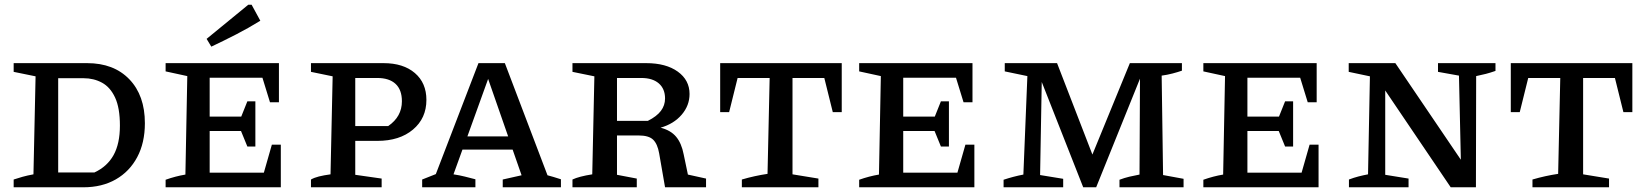

<svg xmlns="http://www.w3.org/2000/svg" viewBox="-20 -795 6991 815"><path d="M350 -527Q463 -527 529 -458.5Q595 -390 595 -272Q595 -189 562.5 -128Q530 -67 471.5 -33.5Q413 0 334 0H38V-33Q56 -39 75.5 -44.5Q95 -50 122 -55L131 -471L38 -490V-527ZM381 -63Q435 -88 462 -136.5Q489 -185 489 -262Q489 -337 468.5 -381Q448 -425 413 -444Q378 -463 335 -463H227V-63Z M1134 -181H1172V0H683V-32Q725 -47 767 -54L775 -472L683 -492V-527H1164V-361H1126L1094 -465H870V-300H1004L1030 -365H1064V-173H1030L1003 -239H870V-62H1100ZM877 -597 857 -630 1034 -775H1048L1085 -707Q1035 -676 982.5 -649Q930 -622 877 -597Z M1608 -527Q1692 -527 1741 -485Q1790 -443 1790 -371Q1790 -293 1733 -245Q1676 -197 1582 -197H1488V-53L1600 -37V0H1300V-33Q1314 -41 1334 -46Q1354 -51 1383 -55L1392 -471L1300 -490V-527ZM1581 -464H1488V-260H1628Q1686 -300 1686 -365Q1686 -414 1659 -439Q1632 -464 1581 -464Z M2304 -51Q2319 -47 2329 -44Q2339 -41 2361 -34V0H2114V-33L2194 -51L2156 -160H1943L1905 -55Q1931 -51 1953 -45.5Q1975 -40 1998 -34V0H1772V-33L1830 -56L2011 -527H2123ZM1964 -216H2137L2052 -460Z M2900 -54 2977 -37V0H2803L2778 -144Q2771 -184 2752.5 -202Q2734 -220 2691 -220H2599V-53L2683 -37V0H2410V-33Q2437 -46 2494 -55L2503 -471L2410 -490V-527H2723Q2807 -527 2857 -491Q2907 -455 2907 -396Q2907 -347 2873.5 -308Q2840 -269 2784 -253Q2827 -242 2850 -214.5Q2873 -187 2882 -140ZM2702 -464H2599V-282H2730Q2768 -301 2785.5 -324.5Q2803 -348 2803 -377Q2803 -418 2776.5 -441Q2750 -464 2702 -464Z M3553 -527V-319H3515L3479 -464H3344V-55L3454 -37V0H3129V-33Q3156 -41 3183.5 -47Q3211 -53 3238 -57L3247 -464H3111L3075 -319H3037V-527Z M4078 -181H4116V0H3627V-32Q3669 -47 3711 -54L3719 -472L3627 -492V-527H4108V-361H4070L4038 -465H3814V-300H3948L3974 -365H4008V-173H3974L3947 -239H3814V-62H4044Z M4917 -52 5004 -36V0H4732V-32Q4753 -40 4774 -45Q4795 -50 4817 -54L4819 -461L4633 0H4578L4402 -447L4395 -52L4493 -36V0H4240V-32Q4261 -39 4282 -44.5Q4303 -50 4324 -54L4341 -472L4245 -492V-527H4467L4617 -139L4776 -527H4997V-495Q4980 -489 4957 -483Q4934 -477 4911 -474Z M5539 -181H5577V0H5088V-32Q5130 -47 5172 -54L5180 -472L5088 -492V-527H5569V-361H5531L5499 -465H5275V-300H5409L5435 -365H5469V-173H5435L5408 -239H5275V-62H5505Z M6084 -527H6328V-494Q6305 -486 6287.5 -481.5Q6270 -477 6246 -472L6245 0H6138L5860 -411V-53L5959 -37V0H5706V-33Q5727 -41 5746.5 -46Q5766 -51 5787 -55L5795 -471L5705 -490V-527H5903L6181 -117L6173 -474L6084 -490Z M6909 -527V-319H6871L6835 -464H6700V-55L6810 -37V0H6485V-33Q6512 -41 6539.5 -47Q6567 -53 6594 -57L6603 -464H6467L6431 -319H6393V-527Z"/></svg>

Font: Piazzolla SC Medium
Style: Regular
Weight: 500
Designer: Juan Pablo del Peral
Foundry: Huerta Tipografica
Version: Version 1.330